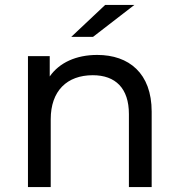

<svg xmlns="http://www.w3.org/2000/svg" viewBox="-20 -756 720 776"><path d="M373 -534C288 -534 220 -503 181 -447V-529H93V0H185V-274C185 -389 251 -452 355 -452C447 -452 501 -399 501 -295V0H593V-305C593 -460 501 -534 373 -534ZM356 -607 523 -736H405L268 -607Z"/></svg>

Font: Montserrat-Alt1 Med
Style: Regular
Weight: 500
Designer: Differentunic
Foundry: Differentunic
Version: Version 7.222